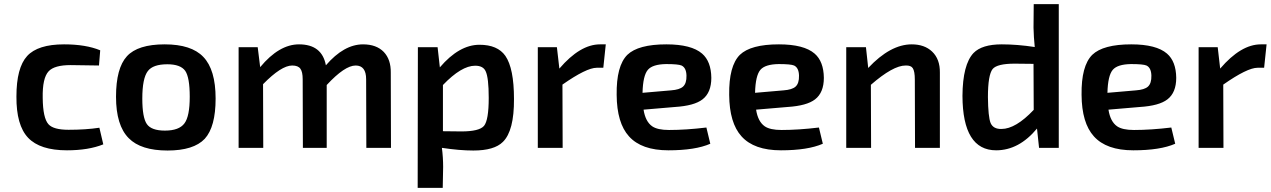

<svg xmlns="http://www.w3.org/2000/svg" viewBox="-20 -720 6188 935"><path d="M483 -17Q411 12 306 12Q175 12 117 -49Q59 -110 60 -250Q60 -390 112 -447Q164 -504 292 -504Q398 -504 468 -475L462 -401Q359 -403 324 -403Q245 -403 217 -373Q186 -340 188 -243Q189 -145 216 -115Q240 -88 314 -88Q398 -88 464 -98Z M970 -443Q1030 -381 1030 -240Q1030 -102 977 -44Q923 13 796 13Q666 13 607 -47Q545 -109 545 -249Q545 -388 598 -446Q651 -504 782 -504Q912 -504 970 -443ZM700 -374Q673 -339 673 -240Q673 -148 695 -116Q717 -84 783 -84Q852 -84 878 -119Q904 -153 904 -249Q904 -343 882 -375Q859 -407 795 -407Q725 -407 700 -374Z M1247 -393Q1339 -504 1436 -504Q1548 -504 1567 -402Q1655 -504 1748 -504Q1813 -504 1849 -467Q1884 -430 1883 -366L1884 0H1764L1763 -334Q1763 -401 1712 -401Q1659 -401 1571 -306V0H1455L1454 -334Q1454 -370 1443 -385Q1432 -401 1403 -401Q1350 -401 1261 -310L1262 0H1142V-490H1235Z M2122 -392Q2216 -502 2315 -502Q2403 -502 2441 -448Q2483 -387 2483 -238Q2484 -83 2429 -29Q2387 13 2285 13Q2218 13 2132 0Q2138 47 2138 93L2136 195H2014L2015 -490H2111ZM2227 -80Q2314 -80 2337 -107Q2360 -135 2360 -243Q2360 -342 2345 -373Q2333 -400 2294 -400Q2227 -400 2137 -306V-81Z M2918 -390H2886Q2836 -390 2719 -308L2720 0H2599V-490H2692L2704 -386Q2805 -504 2902 -504H2930Z M3439 -20Q3366 12 3235 12Q3104 12 3043 -56Q2984 -121 2983 -258Q2981 -399 3035 -453Q3088 -504 3225 -504Q3347 -504 3399 -459Q3443 -421 3444 -341Q3444 -269 3401 -236Q3361 -205 3267 -199L3114 -186Q3123 -128 3156 -105Q3182 -87 3238 -87Q3320 -87 3420 -99ZM3248 -280Q3289 -283 3306 -298Q3324 -314 3323 -352Q3322 -390 3299 -401Q3283 -408 3224 -408Q3158 -407 3135 -380Q3111 -352 3109 -268Z M3987 -20Q3914 12 3783 12Q3652 12 3591 -56Q3532 -121 3531 -258Q3529 -399 3583 -453Q3636 -504 3773 -504Q3895 -504 3947 -459Q3991 -421 3992 -341Q3992 -269 3949 -236Q3909 -205 3815 -199L3662 -186Q3671 -128 3704 -105Q3730 -87 3786 -87Q3868 -87 3968 -99ZM3796 -280Q3837 -283 3854 -298Q3872 -314 3871 -352Q3870 -390 3847 -401Q3831 -408 3772 -408Q3706 -407 3683 -380Q3659 -352 3657 -268Z M4208 -389Q4316 -504 4420 -504Q4482 -504 4519 -469Q4558 -432 4557 -366V0H4436L4435 -332Q4435 -373 4425 -388Q4416 -402 4390 -401Q4329 -401 4221 -307L4222 0H4101V-490H4197Z M5136 0H5040L5030 -94Q4942 12 4831 12Q4668 12 4667 -253Q4668 -406 4721 -462Q4762 -504 4858 -504Q4934 -504 5019 -491Q5014 -539 5013 -585L5014 -700H5136ZM4921 -410Q4836 -410 4814 -384Q4791 -355 4791 -247Q4792 -151 4804 -121Q4817 -91 4857 -92Q4926 -92 5014 -185L5013 -409Z M5703 -20Q5630 12 5499 12Q5368 12 5307 -56Q5248 -121 5247 -258Q5245 -399 5299 -453Q5352 -504 5489 -504Q5611 -504 5663 -459Q5707 -421 5708 -341Q5708 -269 5665 -236Q5625 -205 5531 -199L5378 -186Q5387 -128 5420 -105Q5446 -87 5502 -87Q5584 -87 5684 -99ZM5512 -280Q5553 -283 5570 -298Q5588 -314 5587 -352Q5586 -390 5563 -401Q5547 -408 5488 -408Q5422 -407 5399 -380Q5375 -352 5373 -268Z M6136 -390H6104Q6054 -390 5937 -308L5938 0H5817V-490H5910L5922 -386Q6023 -504 6120 -504H6148Z"/></svg>

Font: Taylor Sans Upright Semi Bold
Style: Regular
Weight: 600
Italic angle: -8°
Designer: Natanael Gama
Version: Version 1.001 September 8, 2015